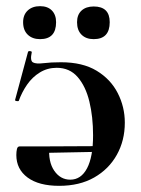

<svg xmlns="http://www.w3.org/2000/svg" viewBox="-20 -591 456 623"><path d="M330 -117 331 -99 129 -95V-116ZM178 -389Q248 -389 293.5 -361.5Q339 -334 362 -289Q385 -244 385 -193Q385 -135 359 -88.5Q333 -42 285.5 -15Q238 12 172 12Q106 12 69.5 -15Q33 -42 33 -88Q33 -99 35 -107.5Q37 -116 44 -116H140Q136 -66 156 -37Q176 -8 208 -8Q243 -8 262.5 -45Q282 -82 282 -152Q282 -212 270 -261.5Q258 -311 232 -341Q206 -371 164 -371Q134 -371 109.5 -356Q85 -341 68 -316.5Q51 -292 41 -264Q40 -262 34 -263Q28 -264 29 -267L71 -423Q73 -426 78.5 -425Q84 -424 83 -421Q77 -394 87 -388.5Q97 -383 121 -386Q145 -389 178 -389ZM110 -464Q85 -464 70 -478.5Q55 -492.9 55 -519Q55 -543 70 -557Q85 -571 110 -571Q134.6 -571 148.3 -557Q162 -543 162 -519Q162 -464 110 -464ZM284 -464Q259 -464 244.5 -478.5Q230 -492.9 230 -519Q230 -543.2 244.5 -556.6Q259 -570 284 -570Q336 -570 336 -519Q336 -464 284 -464Z"/></svg>

Font: Cormorant Light
Style: Regular
Weight: 300
Designer: Christian Thalmann (Catharsis Fonts)
Foundry: Catharsis Fonts
Version: Version 4.000